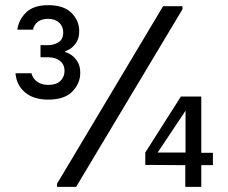

<svg xmlns="http://www.w3.org/2000/svg" viewBox="-20 -724 885 744"><path d="M201 0V-12L612 -700H687V-688L275 0ZM543 -133 681 -350H760V-132H805V-84H760V0H698V-84L543 -85ZM102 -440Q107 -419 124.5 -407Q142 -395 167 -395Q198 -395 214 -410.5Q230 -426 230 -449Q230 -474 212.5 -488Q195 -502 168 -502H137V-549H165Q189 -549 207 -560.5Q225 -572 225 -598Q225 -622 209 -636.5Q193 -651 166 -651Q141 -651 126 -639Q111 -627 108 -609H47Q53 -649 82 -676.5Q111 -704 167 -704Q227 -704 257 -674Q287 -644 287 -603Q287 -576 275.5 -559Q264 -542 250.5 -534Q237 -526 233 -526V-522Q237 -522 251.5 -514Q266 -506 278.5 -488Q291 -470 291 -442Q291 -401 260.5 -369.5Q230 -338 167 -338Q110 -338 77 -366Q44 -394 40 -440ZM591 -133H699V-295Z"/></svg>

Font: Lopes Sans
Style: Regular
Weight: 400
Designer: Gabriel Lam, Diego Maldonado
Foundry: TypeRant, Foresti Design
Version: Version 4.000